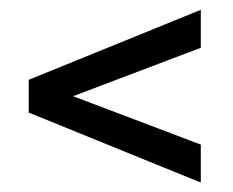

<svg xmlns="http://www.w3.org/2000/svg" viewBox="-20 -465 479 395"><path d="M393.1 -89.4 39.1 -233.4V-300.8L393.1 -444.8V-366.7L130.4 -267.1L393.1 -167.5Z"/></svg>

Font: Harmattan SemiBold
Style: Regular
Weight: 600
Designer: George W. Nuss III and SIL International
Foundry: SIL International
Version: Version 4.000